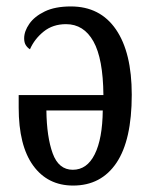

<svg xmlns="http://www.w3.org/2000/svg" viewBox="-20 -566 471 596"><path d="M207 10Q128 10 83 -52Q38 -114 38 -232V-271H301Q300 -384 270 -437.5Q240 -491 185 -491Q144 -491 115.5 -468Q87 -445 73 -413Q65 -418 60 -426Q55 -434 55 -447Q55 -469 71 -492Q87 -515 119 -530.5Q151 -546 200 -546Q291 -546 340 -474.5Q389 -403 389 -272Q389 -131 341.5 -60.5Q294 10 207 10ZM206 -39Q250 -39 274 -87Q298 -135 299 -223H124Q125 -141 143.5 -90Q162 -39 206 -39Z"/></svg>

Font: Noto Serif ExtraCondensed
Style: Regular
Weight: 400
Width: 2
Designer: Monotype Design Team
Foundry: Monotype Imaging Inc.
Version: Version 2.015